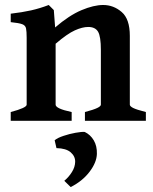

<svg xmlns="http://www.w3.org/2000/svg" viewBox="-20 -489 621 777"><path d="M23.4 0V-35.6Q87.9 -52.7 87.9 -65.4V-336.4Q87.9 -361.8 85.4 -374Q83 -386.2 69.8 -391.1Q56.6 -396 23.4 -399.4V-433.6Q69.8 -439 105.7 -447Q141.6 -455.1 177.2 -468.8L197.8 -448.2L203.1 -377.9Q259.8 -426.8 309.6 -447.8Q359.4 -468.8 397.5 -468.8Q439.5 -468.8 472.4 -440.4Q505.4 -412.1 505.4 -343.8V-65.4Q505.4 -59.1 518.6 -52.2Q531.7 -45.4 570.3 -35.6V0H323.7V-35.6Q358.9 -44.9 373.5 -52Q388.2 -59.1 388.2 -65.4V-287.1Q388.2 -340.8 377 -360.4Q365.7 -379.9 336.9 -379.9Q313.5 -379.9 283 -366.2Q252.4 -352.5 205.1 -312V-65.4Q205.1 -49.3 270 -35.6V0ZM266.1 268.1 240.2 242.7Q258.8 227.1 271.2 207Q283.7 187 284.2 166Q284.7 143.6 266.1 127.4Q247.6 111.3 208.5 110.4L201.2 78.6Q212.9 68.8 237.1 60.8Q261.2 52.7 285.9 48.3Q310.5 43.9 322.8 44.9Q346.2 56.2 359.6 79.1Q373 102.1 372.1 133.8Q371.1 168.5 342.5 206.1Q314 243.7 266.1 268.1Z"/></svg>

Font: David Libre
Style: Bold
Weight: 700
Designer: Ismar David, J. Victor Gaultney, Annie Olsen and Meir Sadan
Foundry: Monotype Imaging Inc. & SIL International
Version: Version 1.100; ttfautohint (v1.8.4.7-5d5b)